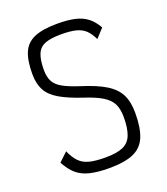

<svg xmlns="http://www.w3.org/2000/svg" viewBox="-149 -917 898 1035"><g transform="rotate(-20 300.0 -400.0)"><path d="M300 14Q233 14 188.5 3Q144 -8 114.5 -33.5Q85 -59 61 -104L111 -151Q128 -111 150.5 -88Q173 -65 208 -56Q243 -47 300 -47Q364 -47 400 -62.5Q436 -78 451 -116Q466 -154 466 -219Q466 -265 451 -295Q436 -325 399 -347.5Q362 -370 297 -391Q216 -418 169 -446Q122 -474 102 -511.5Q82 -549 82 -604Q82 -683 102 -728.5Q122 -774 170 -794Q218 -814 300 -814Q362 -814 402.5 -804.5Q443 -795 471.5 -773Q500 -751 522 -712L476 -662Q459 -698 438 -717.5Q417 -737 384.5 -745Q352 -753 300 -753Q241 -753 208 -740Q175 -727 161.5 -694Q148 -661 148 -604Q148 -564 161.5 -538Q175 -512 209 -493Q243 -474 302 -455Q389 -428 439 -397.5Q489 -367 510.5 -325Q532 -283 532 -219Q532 -132 510.5 -81Q489 -30 438.5 -8Q388 14 300 14Z"/></g></svg>

Font: Victor Mono Light
Style: Regular
Weight: 300
Monospace: yes
Designer: Rune Bjørnerås
Version: Version 1.561;gftools[0.9.30]